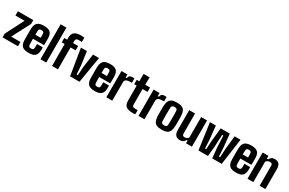

<svg xmlns="http://www.w3.org/2000/svg" viewBox="175 -2302 5728 3803"><g transform="rotate(30 3039.0 -400.5)"><path d="M22 0V-84L235 -502H26V-600H379V-513L162 -98H375V0Z M679 -227H810Q811 -218 811.5 -195.5Q812 -173 811 -157Q807 -68 763 -29.5Q719 9 622 9Q519 9 474.5 -30Q430 -69 425 -157Q424 -183 423.5 -222Q423 -261 423 -303.5Q423 -346 423.5 -382.5Q424 -419 425 -441Q431 -532 476.5 -570.5Q522 -609 620 -609Q719 -609 763 -571Q807 -533 811 -447Q812 -435 812 -406Q812 -377 812 -342.5Q812 -308 810 -277H557Q557 -245 558 -212Q559 -179 560 -142Q561 -114 575 -102Q589 -90 622 -90Q652 -90 664.5 -102Q677 -114 679 -143Q680 -158 680 -178Q680 -198 679 -227ZM620 -510Q587 -510 574 -498.5Q561 -487 560 -461Q559 -437 558.5 -414.5Q558 -392 558 -370H680Q680 -400 680 -426.5Q680 -453 679 -461Q677 -487 663.5 -498.5Q650 -510 620 -510Z M889 0V-800H1021V0Z M1154 0 1153 -500H1087V-600H1153V-644Q1153 -733 1201.5 -771.5Q1250 -810 1351 -810Q1368 -810 1388.5 -808Q1409 -806 1428 -804V-707Q1409 -707 1390 -707Q1371 -707 1351 -707Q1288 -707 1288 -655V-600H1404V-500H1288L1289 0Z M1566 0 1468 -600H1605L1646 -299L1660 -98H1688L1701 -299L1744 -600H1881L1781 0Z M2193 -227H2324Q2325 -218 2325.5 -195.5Q2326 -173 2325 -157Q2321 -68 2277 -29.5Q2233 9 2136 9Q2033 9 1988.5 -30Q1944 -69 1939 -157Q1938 -183 1937.5 -222Q1937 -261 1937 -303.5Q1937 -346 1937.5 -382.5Q1938 -419 1939 -441Q1945 -532 1990.5 -570.5Q2036 -609 2134 -609Q2233 -609 2277 -571Q2321 -533 2325 -447Q2326 -435 2326 -406Q2326 -377 2326 -342.5Q2326 -308 2324 -277H2071Q2071 -245 2072 -212Q2073 -179 2074 -142Q2075 -114 2089 -102Q2103 -90 2136 -90Q2166 -90 2178.5 -102Q2191 -114 2193 -143Q2194 -158 2194 -178Q2194 -198 2193 -227ZM2134 -510Q2101 -510 2088 -498.5Q2075 -487 2074 -461Q2073 -437 2072.5 -414.5Q2072 -392 2072 -370H2194Q2194 -400 2194 -426.5Q2194 -453 2193 -461Q2191 -487 2177.5 -498.5Q2164 -510 2134 -510Z M2395 0V-600H2531V-529H2555Q2562 -571 2585.5 -587.5Q2609 -604 2647 -604Q2659 -604 2671 -602.5Q2683 -601 2691 -601V-500H2648Q2598 -500 2568.5 -485.5Q2539 -471 2531 -435V0Z M3006 9Q2896 9 2848.5 -29Q2801 -67 2801 -159L2800 -500H2744V-600H2803V-770H2941L2938 -600H3049V-500H2934L2936 -143Q2936 -111 2951.5 -100Q2967 -89 3007 -89Q3021 -89 3033 -89.5Q3045 -90 3060 -91V4Q3048 7 3035 8Q3022 9 3006 9Z M3131 0V-600H3267V-529H3291Q3298 -571 3321.5 -587.5Q3345 -604 3383 -604Q3395 -604 3407 -602.5Q3419 -601 3427 -601V-500H3384Q3334 -500 3304.5 -485.5Q3275 -471 3267 -435V0Z M3663 9Q3592 9 3549.5 -9.5Q3507 -28 3487 -69Q3467 -110 3463 -176Q3462 -198 3461.5 -230.5Q3461 -263 3461 -299Q3461 -335 3461.5 -368Q3462 -401 3463 -424Q3467 -492 3487.5 -532.5Q3508 -573 3550.5 -591Q3593 -609 3663 -609Q3735 -609 3777.5 -590.5Q3820 -572 3839.5 -531Q3859 -490 3862 -424Q3864 -394 3864.5 -347Q3865 -300 3864.5 -253.5Q3864 -207 3862 -176Q3858 -110 3838.5 -69Q3819 -28 3777 -9.5Q3735 9 3663 9ZM3663 -90Q3699 -90 3713.5 -103.5Q3728 -117 3729 -144Q3731 -203 3732 -253Q3733 -303 3732 -352Q3731 -401 3729 -457Q3728 -483 3713.5 -496.5Q3699 -510 3663 -510Q3628 -510 3612.5 -495.5Q3597 -481 3596 -457Q3593 -390 3593 -308Q3593 -226 3596 -144Q3597 -117 3612.5 -103.5Q3628 -90 3663 -90Z M4082 9Q4018 9 3981.5 -27.5Q3945 -64 3945 -149V-600H4078L4080 -138Q4080 -88 4132 -88Q4158 -88 4183 -100.5Q4208 -113 4218 -134V-600H4353V0H4218V-63H4199Q4176 -24 4148 -7.5Q4120 9 4082 9Z M4502 0 4419 -600H4554L4585 -299L4596 -98H4622L4634 -299L4665 -599H4873L4903 -299L4914 -98H4940L4951 -299L4983 -600H5118L5034 0H4817L4794 -233L4781 -502H4755L4742 -234L4720 0Z M5422 -227H5553Q5554 -218 5554.5 -195.5Q5555 -173 5554 -157Q5550 -68 5506 -29.5Q5462 9 5365 9Q5262 9 5217.5 -30Q5173 -69 5168 -157Q5167 -183 5166.5 -222Q5166 -261 5166 -303.5Q5166 -346 5166.5 -382.5Q5167 -419 5168 -441Q5174 -532 5219.5 -570.5Q5265 -609 5363 -609Q5462 -609 5506 -571Q5550 -533 5554 -447Q5555 -435 5555 -406Q5555 -377 5555 -342.5Q5555 -308 5553 -277H5300Q5300 -245 5301 -212Q5302 -179 5303 -142Q5304 -114 5318 -102Q5332 -90 5365 -90Q5395 -90 5407.5 -102Q5420 -114 5422 -143Q5423 -158 5423 -178Q5423 -198 5422 -227ZM5363 -510Q5330 -510 5317 -498.5Q5304 -487 5303 -461Q5302 -437 5301.5 -414.5Q5301 -392 5301 -370H5423Q5423 -400 5423 -426.5Q5423 -453 5422 -461Q5420 -487 5406.5 -498.5Q5393 -510 5363 -510Z M5624 0V-600H5757V-537H5783Q5804 -572 5829 -590.5Q5854 -609 5900 -609Q5965 -609 5999 -572.5Q6033 -536 6033 -451V0H5901V-462Q5901 -512 5844 -512Q5820 -512 5793.5 -499.5Q5767 -487 5757 -466V0Z"/></g></svg>

Font: Big Shoulders Text ExtraBold
Style: Regular
Weight: 800
Designer: Patric King
Foundry: XO Type Co
Version: Version 1.000; ttfautohint (v1.8.2)